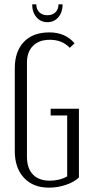

<svg xmlns="http://www.w3.org/2000/svg" viewBox="-20 -855 419 883"><path d="M48 -541Q48 -618 89.5 -662Q131 -706 207 -706Q280 -706 323 -656L301 -635Q266 -672 210 -672Q159 -672 131.5 -644Q104 -616 104 -567V-134Q104 -81 131.5 -52.5Q159 -24 209 -24Q230 -24 251 -29Q272 -34 289 -44V-324H213V-355H343V-39Q322 -18 283.5 -5Q245 8 205 8Q132 8 90 -37.5Q48 -83 48 -160ZM249 -835H268Q268 -799 248.5 -776Q229 -753 198 -753Q167 -753 147.5 -776Q128 -799 128 -835H147Q147 -812 161 -798.5Q175 -785 198 -785Q221 -785 235 -798.5Q249 -812 249 -835Z"/></svg>

Font: Moniqa Paragraph
Style: Regular
Weight: 400
Designer: Rajesh Rajput
Foundry: Rajesh Rajput
Version: Version 1.000